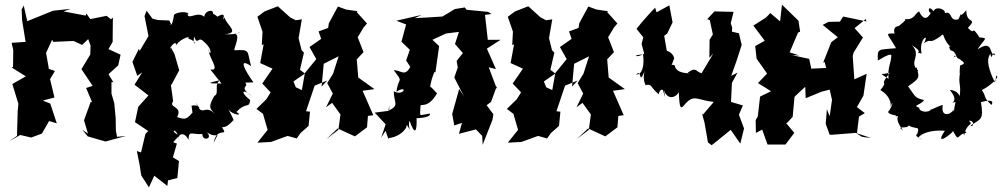

<svg xmlns="http://www.w3.org/2000/svg" viewBox="-20 -588 4312 825"><path d="M483 0 478 -26 477 -81 471 -145 459 -186V-235H467L446 -269L488 -307L498 -353L446 -377L464 -408L465 -513L457 -505L438 -520L368 -506L351 -530L348 -521L253 -539L284 -550L209 -542L196 -537L97 -497L82 -564L73 -547L75 -501L90 -408L30 -404L37 -373L36 -300L30 -298L91 -260L33 -227L59 -142L56 -111L53 -4L18 20L67 -8L114 3L160 -14L191 -68L224 -58L196 -143L164 -156L214 -169L195 -248L216 -283L190 -292L178 -361L204 -417L209 -408L296 -412L333 -395L359 -420L369 -393L368 -354L330 -291L378 -219L350 -210L376 -148L370 -151L341 -71L358 -14L334 -30L357 -2L433 20L522 -4Z M719 -477 707 -500 658 -502 635 -508 610 -542 601 -519 618 -433 580 -369 577 -379 549 -322 570 -262 591 -277 558 -224 618 -178 574 -129 560 -63 617 -25 605 -13 586 67 568 61 580 121 587 166 620 217 643 167 699 211 702 187 742 177 749 104 723 88 740 29 724 23 751 -6C701 -28 740 -45 750 12C740 -10 771 -27 790 13C792 -30 800 -9 850 -12C847 20 899 10 868 -20C918 15 927 -37 898 26C912 -49 965 5 934 -41C927 -45 950 -29 985 -75C977 -64 1000 -50 961 -118C976 -96 1030 -86 996 -107C1039 -153 1050 -119 1055 -158C1004 -198 1029 -208 1064 -173C1000 -220 1052 -210 1034 -233L1069 -234C1032 -286 1001 -343 1059 -304C1040 -369 1058 -376 989 -372C978 -369 1015 -433 992 -442C1035 -461 1003 -436 946 -441C1015 -446 951 -482 945 -513C923 -482 968 -549 912 -515C948 -486 883 -551 893 -520C907 -555 858 -543 858 -516C827 -541 793 -503 786 -525C802 -535 753 -543 728 -525C718 -460 709 -485 709 -485ZM807 -104C783 -77 777 -72 741 -85C767 -134 702 -123 724 -153L714 -225L717 -224L750 -286L730 -355L715 -383C698 -363 735 -427 739 -392C738 -411 803 -441 789 -422C839 -407 805 -380 814 -431C831 -387 829 -439 858 -407C902 -369 879 -339 876 -380C875 -337 926 -293 888 -284C894 -287 910 -291 884 -289L932 -229C873 -230 864 -229 927 -244C896 -227 925 -186 901 -176C868 -120 889 -119 903 -98C863 -145 846 -79 824 -147C832 -93 855 -143 803 -134Z M1393 -488 1390 -468 1349 -453 1360 -421 1310 -386 1339 -334 1290 -274 1277 -201 1251 -213 1241 -238 1290 -272 1269 -288 1286 -362 1276 -372 1263 -424 1277 -505 1251 -501 1227 -513 1174 -561 1117 -539 1086 -516 1108 -452 1105 -394 1113 -398 1098 -317 1151 -293 1107 -229 1143 -191 1124 -161 1082 -120 1110 -99 1130 -30 1086 25 1144 22 1216 -4 1255 7 1271 -16 1306 -47 1312 -108 1295 -110 1332 -220 1386 -242 1362 -216 1371 -314 1435 -346 1411 -271 1386 -231 1410 -186 1381 -127 1407 -146 1443 -96 1434 -30 1383 9 1431 -36 1505 -2C1523 -15 1540 -28 1557 -41L1561 -90L1584 -93L1538 -198L1589 -205L1518 -256L1520 -247L1513 -333L1542 -364L1517 -428L1543 -471L1557 -487L1513 -536L1516 -540L1467 -547L1432 -560Z M2092 -528 2077 -537 1985 -546 1977 -556 1934 -549C1916 -538 1899 -527 1881 -517L1818 -513L1762 -510L1792 -524L1683 -499L1725 -483L1705 -409L1741 -374L1725 -328L1743 -301C1719 -255 1702 -288 1672 -286C1715 -229 1693 -261 1683 -194C1736 -226 1715 -172 1672 -196C1672 -144 1699 -137 1649 -112C1657 -155 1652 -154 1652 -112L1590 -104L1637 -54L1618 3L1637 -26C1654 33 1656 -1 1648 5C1687 4 1728 -28 1728 -52C1756 -7 1729 -41 1740 -69C1763 -2 1772 -25 1770 -78C1753 -82 1830 -77 1828 -100C1776 -93 1785 -82 1787 -133C1786 -145 1818 -118 1858 -187C1854 -189 1828 -222 1828 -214C1832 -236 1836 -260 1853 -290C1824 -304 1812 -298 1851 -277L1867 -390L1838 -417L1896 -444L1952 -451L1935 -399L1969 -360L1942 -326L1947 -298L1932 -255L1974 -173L1953 -206L1923 -98L1932 -49L1965 -60L1952 -13L2025 -32L2052 -4L2054 34L2096 -73L2100 -97L2071 -136L2090 -150L2115 -219V-206L2080 -299L2111 -291L2072 -379L2131 -417H2076L2064 -524Z M2469 -488 2466 -468 2425 -453 2436 -421 2386 -386 2415 -334 2366 -274 2353 -201 2327 -213 2317 -238 2366 -272 2345 -288 2362 -362 2352 -372 2339 -424 2353 -505 2327 -501 2303 -513 2250 -561 2193 -539 2162 -516 2184 -452 2181 -394 2189 -398 2174 -317 2227 -293 2183 -229 2219 -191 2200 -161 2158 -120 2186 -99 2206 -30 2162 25 2220 22 2292 -4 2331 7 2347 -16 2382 -47 2388 -108 2371 -110 2408 -220 2462 -242 2438 -216 2447 -314 2511 -346 2487 -271 2462 -231 2486 -186 2457 -127 2483 -146 2519 -96 2510 -30 2459 9 2507 -36 2581 -2C2599 -15 2616 -28 2633 -41L2637 -90L2660 -93L2614 -198L2665 -205L2594 -256L2596 -247L2589 -333L2618 -364L2593 -428L2619 -471L2633 -487L2589 -536L2592 -540L2543 -547L2508 -560Z M2946 -272C2940 -275 2886 -269 2879 -307C2853 -322 2851 -262 2876 -335C2879 -335 2874 -361 2845 -370L2834 -434L2847 -444L2870 -492L2856 -565L2801 -535L2795 -555C2767 -526 2740 -496 2715 -464L2744 -428L2737 -399L2748 -357C2713 -337 2692 -352 2743 -354C2750 -306 2739 -265 2713 -268C2741 -294 2722 -217 2750 -282C2736 -232 2767 -208 2753 -222C2784 -228 2768 -220 2810 -183C2822 -229 2845 -174 2826 -210C2842 -152 2839 -172 2832 -202C2850 -152 2887 -172 2897 -192C2899 -122 2905 -120 2917 -133C2962 -188 2971 -158 3047 -150L3000 -95L2996 -101L3007 -62L3022 24L3038 36L3120 -30L3161 29L3177 -36L3155 -95L3172 -135L3121 -150L3125 -232L3149 -276L3122 -262C3138 -306 3153 -349 3167 -395L3155 -445L3125 -452L3126 -469L3120 -488L3132 -537L3050 -539L3019 -506L3030 -501L3043 -440L3029 -417L3028 -340L3045 -358L2995 -274C2971 -276 2974 -305 2934 -275Z M3684 0 3662 -14 3671 -87 3696 -102 3662 -128 3690 -177 3704 -271 3651 -247 3644 -347 3648 -362 3688 -427 3652 -467 3700 -506 3703 -496 3603 -517 3589 -495 3540 -494 3515 -481 3580 -428 3552 -407 3517 -319 3523 -322 3530 -296 3466 -293 3457 -335 3383 -351 3414 -350 3373 -363 3409 -448 3418 -452 3411 -499 3340 -568 3332 -496 3290 -532 3272 -513 3217 -478 3266 -413 3225 -390 3231 -336 3276 -272 3237 -231 3293 -196 3246 -173 3236 -87 3227 -72 3228 -17 3255 -31 3278 33H3355L3393 -17L3358 -59L3363 -61L3386 -86L3394 -172C3409 -187 3425 -201 3440 -215L3442 -166L3510 -194L3545 -203L3555 -159L3545 -88L3533 -119L3528 -56L3545 -9H3556L3657 -17L3723 5Z M3768 -269 3803 -275C3752 -210 3802 -248 3763 -201C3780 -191 3812 -166 3807 -126C3817 -169 3819 -133 3796 -107C3802 -91 3839 -96 3828 -88C3858 -92 3811 -93 3860 -28C3826 -49 3881 -33 3884 -49C3916 -30 3935 -50 3921 -12C3899 -3 3972 25 3926 3C3949 -25 4005 -29 4040 -26C3991 46 4070 -13 4075 -25C4104 28 4088 -10 4133 -18C4116 -34 4105 -53 4123 -6C4132 -63 4167 -48 4143 -69C4171 -72 4161 -36 4151 -49C4194 -78 4208 -71 4195 -149C4195 -149 4260 -169 4240 -137C4202 -173 4221 -169 4199 -201C4237 -220 4278 -259 4261 -263L4255 -233C4215 -316 4224 -341 4236 -357C4240 -318 4247 -380 4255 -351C4228 -353 4249 -421 4181 -376C4208 -421 4231 -425 4189 -427C4149 -488 4175 -430 4139 -468C4183 -517 4132 -479 4132 -544C4093 -497 4122 -556 4098 -505C4052 -492 4079 -558 4024 -523C4071 -534 4003 -571 3992 -540C3964 -572 3968 -531 3980 -533C3963 -502 3946 -504 3929 -539C3911 -531 3910 -502 3871 -506C3861 -500 3890 -513 3835 -471C3863 -476 3811 -485 3824 -444C3777 -445 3796 -443 3830 -381C3755 -373 3749 -383 3752 -329C3748 -323 3805 -364 3810 -350C3809 -315 3793 -300 3798 -249ZM4103 -269 4106 -280C4095 -222 4112 -231 4103 -171C4108 -159 4104 -201 4061 -201C4111 -145 4046 -141 4086 -150C4071 -91 4087 -87 4077 -116C4066 -95 4021 -81 4031 -137C4015 -135 3952 -101 3984 -120C3968 -99 3927 -109 3930 -125C3898 -136 3932 -133 3951 -158C3910 -168 3916 -170 3882 -217C3935 -254 3930 -254 3919 -298L3905 -291C3921 -283 3908 -274 3926 -284C3880 -322 3944 -348 3898 -394C3959 -356 3900 -366 3940 -358C3926 -422 3977 -449 3950 -403C3989 -427 3965 -393 4021 -432C4043 -454 4022 -422 4072 -380C4083 -371 4045 -408 4064 -372C4088 -368 4084 -348 4099 -333C4088 -366 4063 -320 4083 -349C4119 -320 4137 -318 4105 -306Z"/></svg>

Font: Asimov Aggro
Style: Condensed
Weight: 500
Designer: Google
Version: Version 2.000980; 2014